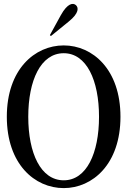

<svg xmlns="http://www.w3.org/2000/svg" viewBox="-20 -949 653 985"><path d="M307 16C455 16 598 -107 598 -350C598 -593 455 -716 307 -716C158 -716 15 -593 15 -350C15 -107 158 16 307 16ZM125 -350C125 -537 189 -676 307 -676C424 -676 488 -537 488 -350C488 -163 424 -24 307 -24C189 -24 125 -163 125 -350ZM236 -769 241 -764 332 -838C388 -883 383 -911 369 -923C355 -935 327 -934 292 -871Z"/></svg>

Font: RL Madena
Style: Regular
Weight: 400
Designer: I Kadek Wantara Putra
Foundry: Roughlines ID
Version: Version 1.000;Glyphs 3.1.2 (3151)